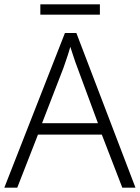

<svg xmlns="http://www.w3.org/2000/svg" viewBox="-20 -870 648 890"><path d="M547 0 452 -246H156L60 0H0L281 -717H334L608 0ZM339 -556Q335 -566 329 -583Q323 -600 317 -619Q311 -638 306 -653Q301 -636 295.5 -618Q290 -600 284 -584Q278 -568 274 -555L175 -299H434ZM443 -850V-802H167V-850Z"/></svg>

Font: Noto Sans Georgian Light
Style: Regular
Weight: 300
Version: Version 2.002